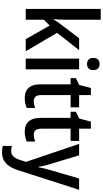

<svg xmlns="http://www.w3.org/2000/svg" viewBox="432 -1232 1040 1945"><g transform="rotate(90 952.5 -260.0)"><path d="M180.2 -759.8V-398.9Q180.2 -370.6 178.7 -340.8Q177.2 -311 174.3 -283.2H177.7Q188.5 -301.3 201.9 -321Q215.3 -340.8 228 -356.9L367.7 -541H488.8L313 -317.4L500 0H377L239.3 -242.7L180.2 -184.6V0H71.3V-759.8Z M683.1 -541V0H574.2V-541ZM629.4 -748.5Q657.2 -748.5 673.8 -733.2Q690.4 -717.8 690.4 -684.6Q690.4 -652.3 673.6 -636.7Q656.7 -621.1 629.4 -621.1Q601.6 -621.1 584.5 -636.7Q567.4 -652.3 567.4 -684.6Q567.4 -718.3 584.2 -733.4Q601.1 -748.5 629.4 -748.5Z M1003.9 -81.5Q1021.5 -81.5 1039.6 -85.2Q1057.6 -88.9 1073.7 -95.2V-10.3Q1054.7 -1.5 1028.8 4.2Q1002.9 9.8 974.1 9.8Q930.7 9.8 899.4 -6.6Q868.2 -22.9 851.3 -59.1Q834.5 -95.2 834.5 -154.8V-454.6H772V-507.8L840.8 -542L872.1 -660.2H943.4V-541H1067.9V-454.6H943.4V-158.7Q943.4 -120.1 958.7 -100.8Q974.1 -81.5 1003.9 -81.5Z M1344.2 -81.5Q1361.8 -81.5 1379.9 -85.2Q1397.9 -88.9 1414.1 -95.2V-10.3Q1395 -1.5 1369.1 4.2Q1343.3 9.8 1314.5 9.8Q1271 9.8 1239.7 -6.6Q1208.5 -22.9 1191.7 -59.1Q1174.8 -95.2 1174.8 -154.8V-454.6H1112.3V-507.8L1181.2 -542L1212.4 -660.2H1283.7V-541H1408.2V-454.6H1283.7V-158.7Q1283.7 -120.1 1299.1 -100.8Q1314.5 -81.5 1344.2 -81.5Z M1438 -541H1554.2L1644 -242.2Q1650.4 -222.2 1655.3 -202.6Q1660.2 -183.1 1664.1 -164.1Q1668 -145 1670.4 -127H1673.8Q1678.2 -151.4 1685.3 -180.7Q1692.4 -210 1701.7 -242.2L1788.6 -541H1903.3L1706.5 71.8Q1689 128.4 1663.3 166Q1637.7 203.6 1603.3 221.9Q1568.8 240.2 1523.4 240.2Q1504.4 240.2 1488.5 237.8Q1472.7 235.4 1459 231.9V140.6Q1469.2 143.6 1481.9 145.5Q1494.6 147.5 1507.8 147.5Q1532.7 147.5 1550.3 137Q1567.9 126.5 1580.8 104.7Q1593.8 83 1604 49.3L1620.1 -3.4Z"/></g></svg>

Font: Open Sans SemiCondensed SemiBold
Style: Regular
Weight: 600
Width: 4
Designer: Monotype Design Team
Foundry: Monotype Imaging Inc.
Version: Version 3.000